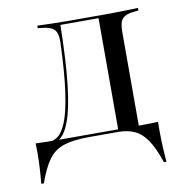

<svg xmlns="http://www.w3.org/2000/svg" viewBox="-66 -474 620 664"><g transform="rotate(-10 243.5 -142.5)"><path d="M216.1 -2.4Q162.1 -2.4 128.6 8.5Q95.2 19.4 74.6 47.6Q54 75.8 35.5 128.2H26.6Q29.8 91.9 31.5 56.9Q33.1 21.8 31.5 -12.9Q51.6 -12.1 72.6 -11.7Q93.5 -11.3 113.7 -11.3H216.1H331.5V-2.4ZM71 1.6 72.6 -8.9Q91.1 -8.9 108.1 -20.2Q125 -31.5 139.1 -65.7Q153.2 -100 162.9 -166.5Q172.6 -233.1 176.6 -343.5Q177.4 -375 164.9 -387.5Q152.4 -400 122.6 -402.4L108.1 -404V-412.9Q134.7 -412.1 159.7 -411.3Q184.7 -410.5 212.9 -410.5H212.1H356.5H357.3Q385.5 -410.5 410.1 -411.3Q434.7 -412.1 461.3 -412.9V-404L447.6 -402.4Q417.7 -400 405.6 -387.5Q393.5 -375 393.5 -343.5V-206.5H321V-404L323.4 -401.6H183.1L187.1 -403.2Q184.7 -272.6 175.4 -192.3Q166.1 -112.1 150.8 -69.8Q135.5 -27.4 115.3 -12.9Q95.2 1.6 71 1.6ZM321 -2.4V-206.5H393.5V-2.4ZM321 -2.4 321.8 -10.5 378.2 -11.3H323.4H379Q399.2 -11.3 420.2 -11.7Q441.1 -12.1 461.3 -12.9Q460.5 21.8 461.7 56.9Q462.9 91.9 466.1 128.2H457.3Q439.5 75.8 420.6 48Q401.6 20.2 378.2 9.3Q354.8 -1.6 323.4 -2.4Z"/></g></svg>

Font: Playfair 144pt SemiCondensed Light
Style: Regular
Weight: 300
Width: 4
Designer: Claus Eggers Sørensen
Foundry: Claus Eggers Sørensen
Version: Version 2.203